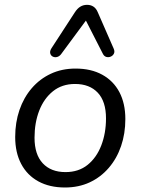

<svg xmlns="http://www.w3.org/2000/svg" viewBox="-20 -786 596 814"><path d="M255.3 8.9Q190.2 8.9 142.7 -17Q95.2 -42.9 69.8 -91.1Q44.4 -139.2 44.4 -205.2Q44.4 -266.9 62.5 -319.7Q80.6 -372.4 114.6 -412Q148.7 -451.6 195.6 -473.4Q242.5 -495.3 300.5 -495.3Q366.2 -495.3 413.4 -469.3Q460.7 -443.4 486.1 -395.5Q511.4 -347.6 511.4 -281.2Q511.4 -219.4 493.3 -166.7Q475.3 -114 441.2 -74.4Q407.2 -34.8 360.3 -12.9Q313.4 8.9 255.3 8.9ZM257.8 -56.4Q313.3 -56.4 351.5 -87.1Q389.6 -117.9 409.5 -169.8Q429.4 -221.7 429.4 -284.1Q429.4 -355.8 394.6 -392.9Q359.7 -430 298 -430Q243 -430 204.6 -399.2Q166.3 -368.4 146.3 -317Q126.4 -265.7 126.4 -202.2Q126.4 -131 161.3 -93.7Q196.1 -56.4 257.8 -56.4ZM461.9 -580Q467.3 -567.8 463.1 -559Q459 -550.3 449.9 -546.2Q440.9 -542.1 431.3 -544.5Q421.8 -547 416.5 -557.2L344.2 -698.7L238.6 -555.8Q231.2 -546.5 221.2 -544.2Q211.2 -542 203.1 -546.4Q195.1 -550.8 192.9 -560Q190.7 -569.3 198 -581.1L297.4 -733.9Q308.2 -750.5 320.9 -758Q333.5 -765.5 349.1 -765.5Q364.7 -765.5 376.1 -758Q387.6 -750.5 394.4 -734.4Z"/></svg>

Font: Nunito ExtraLight
Style: Italic
Weight: 200
Italic angle: -9°
Designer: Vernon Adams
Foundry: Vernon Adams
Version: Version 3.602